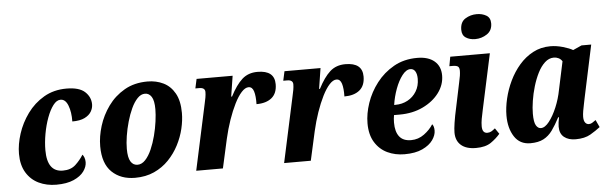

<svg xmlns="http://www.w3.org/2000/svg" viewBox="-49 -943 3582 1125"><g transform="rotate(-5 1742.0 -380.5)"><path d="M242 10Q185 10 139 -12Q93 -34 66 -78.5Q39 -123 39 -189Q39 -245 59 -307Q79 -369 118.5 -423.5Q158 -478 216 -512Q274 -546 349 -546Q424 -546 457.5 -515Q491 -484 491 -441Q491 -419 479 -398.5Q467 -378 440 -364.5Q413 -351 367 -351Q368 -406 353 -445Q338 -484 309 -484Q286 -484 265.5 -457Q245 -430 229 -386.5Q213 -343 204 -293Q195 -243 195 -197Q195 -69 287 -69Q334 -69 362 -95Q390 -121 409 -152Q415 -146 419.5 -134Q424 -122 424 -107Q424 -80 404.5 -53Q385 -26 344.5 -8Q304 10 242 10Z M705 10Q621 10 569 -40Q517 -90 517 -192Q517 -249 536 -310.5Q555 -372 593.5 -425.5Q632 -479 690 -512.5Q748 -546 826 -546Q877 -546 919 -525.5Q961 -505 986 -460.5Q1011 -416 1011 -345Q1011 -301 999.5 -252.5Q988 -204 964 -157.5Q940 -111 903.5 -73Q867 -35 817.5 -12.5Q768 10 705 10ZM726 -65Q751 -65 772 -87.5Q793 -110 809 -146.5Q825 -183 836 -225.5Q847 -268 852.5 -309Q858 -350 858 -380Q858 -431 843.5 -453.5Q829 -476 805 -476Q781 -476 760.5 -454.5Q740 -433 724 -398.5Q708 -364 696 -322Q684 -280 677.5 -238.5Q671 -197 671 -163Q671 -112 685.5 -88.5Q700 -65 726 -65Z M1149 -389Q1153 -406 1156 -423Q1159 -440 1159 -455Q1159 -481 1125 -481H1102L1114 -536H1326L1307 -415H1312Q1346 -481 1382 -513.5Q1418 -546 1473 -546Q1573 -546 1573 -465Q1573 -411 1540.5 -384.5Q1508 -358 1451 -358Q1452 -406 1443.5 -433.5Q1435 -461 1413 -461Q1393 -461 1371.5 -437.5Q1350 -414 1329.5 -373Q1309 -332 1291 -280Q1273 -228 1260 -171L1222 0H1065Z M1666 -389Q1670 -406 1673 -423Q1676 -440 1676 -455Q1676 -481 1642 -481H1619L1631 -536H1843L1824 -415H1829Q1863 -481 1899 -513.5Q1935 -546 1990 -546Q2090 -546 2090 -465Q2090 -411 2057.5 -384.5Q2025 -358 1968 -358Q1969 -406 1960.5 -433.5Q1952 -461 1930 -461Q1910 -461 1888.5 -437.5Q1867 -414 1846.5 -373Q1826 -332 1808 -280Q1790 -228 1777 -171L1739 0H1582Z M2290 10Q2235 10 2189.5 -11.5Q2144 -33 2116.5 -77.5Q2089 -122 2089 -189Q2089 -246 2110 -308Q2131 -370 2172.5 -424Q2214 -478 2274 -512Q2334 -546 2412 -546Q2477 -546 2513 -515.5Q2549 -485 2549 -431Q2549 -376 2514 -329Q2479 -282 2418.5 -253Q2358 -224 2281 -224H2248Q2244 -203 2244 -180Q2244 -126 2266.5 -97.5Q2289 -69 2335 -69Q2378 -69 2412.5 -94.5Q2447 -120 2466 -151Q2477 -139 2477 -113Q2477 -86 2457 -57.5Q2437 -29 2395.5 -9.5Q2354 10 2290 10ZM2261 -283Q2301 -283 2333.5 -300.5Q2366 -318 2385.5 -350Q2405 -382 2405 -424Q2405 -452 2395 -468Q2385 -484 2367 -484Q2342 -484 2318.5 -453.5Q2295 -423 2278 -377Q2261 -331 2254 -283Z M2761 -626Q2729 -626 2706.5 -640.5Q2684 -655 2684 -687Q2684 -733 2714.5 -752Q2745 -771 2782 -771Q2814 -771 2838 -757Q2862 -743 2862 -710Q2862 -668 2830.5 -647Q2799 -626 2761 -626ZM2710 10Q2653 10 2622.5 -16.5Q2592 -43 2592 -91Q2592 -112 2597.5 -148.5Q2603 -185 2615 -239L2645 -382Q2655 -424 2655 -449Q2655 -468 2646 -474.5Q2637 -481 2614 -481H2596L2606 -536H2839L2769 -211Q2762 -180 2758 -157Q2754 -134 2754 -114Q2754 -73 2784 -73Q2797 -73 2807 -78.5Q2817 -84 2830 -95L2853 -61Q2830 -34 2798 -12Q2766 10 2710 10Z M3030 10Q2968 10 2936 -39.5Q2904 -89 2904 -163Q2904 -210 2916.5 -263Q2929 -316 2953 -366Q2977 -416 3012 -456.5Q3047 -497 3093 -521.5Q3139 -546 3195 -546Q3231 -546 3269 -535Q3307 -524 3327 -512L3378 -535H3435L3369 -225Q3367 -213 3362.5 -193Q3358 -173 3354.5 -152Q3351 -131 3351 -117Q3351 -94 3359.5 -83Q3368 -72 3381 -72Q3392 -72 3400.5 -77.5Q3409 -83 3422 -92L3442 -49Q3418 -30 3384 -10Q3350 10 3296 10Q3254 10 3228.5 -10.5Q3203 -31 3203 -72Q3203 -94 3210 -127H3205Q3182 -83 3160 -52.5Q3138 -22 3107.5 -6Q3077 10 3030 10ZM3099 -73Q3123 -73 3148 -105Q3173 -137 3193.5 -186Q3214 -235 3224 -288L3259 -452Q3251 -465 3238 -471.5Q3225 -478 3210 -478Q3181 -478 3157 -456Q3133 -434 3115 -398Q3097 -362 3084.5 -320Q3072 -278 3065.5 -236Q3059 -194 3059 -161Q3059 -111 3070.5 -92Q3082 -73 3099 -73Z"/></g></svg>

Font: Noto Serif Condensed ExtraBold
Style: Italic
Weight: 800
Width: 3
Italic angle: -12°
Designer: Monotype Design Team
Foundry: Monotype Imaging Inc.
Version: Version 2.014; ttfautohint (v1.8.4.7-5d5b)